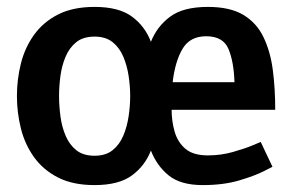

<svg xmlns="http://www.w3.org/2000/svg" viewBox="-20 -528 845 556"><path d="M254 -77Q286 -77 306 -93Q326 -109 337 -135Q348 -161 352.5 -191.5Q357 -222 357 -250Q357 -278 352.5 -308Q348 -338 337 -364Q326 -390 306 -406Q286 -422 254 -422Q221 -422 201 -406Q181 -390 170 -364Q159 -338 155 -308Q151 -278 151 -250Q151 -222 155 -191.5Q159 -161 170 -135Q181 -109 201 -93Q221 -77 254 -77ZM254 8Q191 8 148 -14Q105 -36 78.5 -73Q52 -110 40.5 -156Q29 -202 29 -250Q29 -298 40.5 -344Q52 -390 78.5 -427Q105 -464 148 -486Q191 -508 254 -508Q324 -508 362 -480Q400 -452 417 -407Q435 -452 473 -480Q511 -508 582 -508Q646 -508 684.5 -485Q723 -462 743 -420.5Q763 -379 770 -325.5Q777 -272 777 -210H477Q477 -178 485.5 -147.5Q494 -117 516.5 -97.5Q539 -78 582 -78Q620 -78 655 -88Q690 -98 712.5 -107.5Q735 -117 735 -117L769 -45Q769 -45 743.5 -32Q718 -19 672.5 -5.5Q627 8 567 8Q503 8 468.5 -20Q434 -48 417 -92Q400 -48 362 -20Q324 8 254 8ZM577 -423Q530 -423 508.5 -386.5Q487 -350 480 -290H659Q657 -350 641.5 -386.5Q626 -423 577 -423Z"/></svg>

Font: Epunda Sans SemiBold
Style: Regular
Weight: 600
Designer: Simon Atzbach
Foundry: typofactur
Version: Version 2.204; ttfautohint (v1.8.4.7-5d5b)